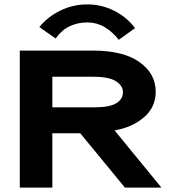

<svg xmlns="http://www.w3.org/2000/svg" viewBox="-20 -853 790 873"><path d="M70 0V-623H402Q541 -623 614.5 -570.5Q688 -518 688 -436Q688 -366 635 -320Q582 -274 501 -260L714 0H548L345 -247H218V0ZM218 -365H409Q478 -365 508.5 -383.5Q539 -402 539 -434Q539 -463 507.5 -483.5Q476 -504 404 -504H218ZM233 -678 159 -730Q197 -777 254.5 -805Q312 -833 377 -833Q441 -833 498.5 -804.5Q556 -776 594 -725L520 -672Q490 -710 454.5 -730.5Q419 -751 377 -751Q334 -751 297.5 -734Q261 -717 233 -678Z"/></svg>

Font: Inconsolata ExtraExpanded Black
Style: Regular
Weight: 900
Width: 8
Monospace: yes
Designer: Raph Levien, Cyreal, Brenton Simpson
Foundry: Raph Levien, Cyreal, Google
Version: Version 3.001; ttfautohint (v1.8.2.53-6de2)